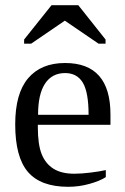

<svg xmlns="http://www.w3.org/2000/svg" viewBox="-20 -716 484 746"><path d="M127 -231V-222.2Q127 -154.8 141.8 -117.4Q156.7 -80.1 187.7 -60.5Q218.8 -41 269 -41Q295.4 -41 331.5 -45.4Q367.7 -49.8 391.1 -55.2V-27.8Q367.7 -12.7 327.4 -1.5Q287.1 9.8 245.1 9.8Q138.2 9.8 88.6 -47.9Q39.1 -105.5 39.1 -232.9Q39.1 -353 89.4 -412.1Q139.6 -471.2 232.9 -471.2Q409.2 -471.2 409.2 -271V-231ZM232.9 -432.1Q182.1 -432.1 155 -391.1Q127.9 -350.1 127.9 -270H324.2Q324.2 -357.4 301.8 -394.8Q279.3 -432.1 232.9 -432.1ZM73.7 -546.4V-562.5L180.2 -695.8H284.2L390.1 -562.5V-546.4H362.8L231.9 -635.7L101.1 -546.4Z"/></svg>

Font: Tinos
Style: Regular
Weight: 400
Designer: Steve Matteson
Foundry: Monotype Imaging Inc.
Version: Version 1.23